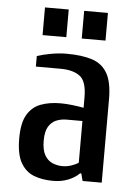

<svg xmlns="http://www.w3.org/2000/svg" viewBox="-51 -730 561 781"><g transform="rotate(5 229.0 -340.0)"><path d="M195 10Q151 10 117 -3Q83 -16 63 -50.5Q43 -85 43 -150Q43 -214 63 -247.5Q83 -281 118 -294Q153 -307 198 -307Q221 -307 246.5 -304Q272 -301 293 -297V-340Q293 -405 265 -426Q237 -447 185 -447H85V-490Q108 -498 141.5 -504Q175 -510 205 -510Q268 -510 309.5 -496.5Q351 -483 372 -446.5Q393 -410 393 -340V0H315L307 -30H302Q284 -12 256.5 -1Q229 10 195 10ZM228 -53Q247 -53 265.5 -59.5Q284 -66 293 -73V-243H228Q206 -243 186.5 -235Q167 -227 155 -207Q143 -187 143 -150Q143 -112 155 -91Q167 -70 186.5 -61.5Q206 -53 228 -53ZM261 -577V-690H358V-577ZM101 -577V-690H198V-577Z"/></g></svg>

Font: Cuprum Medium
Style: Regular
Weight: 500
Designer: Jovanny Lemonad
Foundry: Jovanny Lemonad
Version: Version 3.000